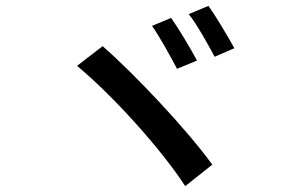

<svg xmlns="http://www.w3.org/2000/svg" viewBox="-20 -718 996 653"><path d="M562 -657 497 -630C522 -595 561 -524 582 -484L650 -512C630 -550 587 -622 562 -657ZM689 -698 622 -670C650 -635 688 -566 710 -525L777 -554C757 -591 714 -663 689 -698ZM329 -561 242 -494C365 -392 528 -211 610 -85L702 -158C617 -276 437 -467 329 -561Z"/></svg>

Font: Kinto Sans Med
Style: Regular
Weight: 500
Designer: Authors: Ryoko NISHIZUKA  (kana & ideographs); Paul D. Hunt (Latin, Greek & Cyrillic); Wenlong ZHANG  (bopomofo); Sandol
Foundry: Adobe Systems Incorporated, ookami Inc.
Version: Version 0.001